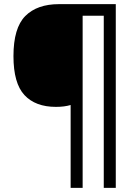

<svg xmlns="http://www.w3.org/2000/svg" viewBox="-20 -780 675 927"><path d="M539 127H481V-704H379V127H321V-273Q291 -264 250 -264Q151 -264 98 -321Q45 -378 45 -509Q45 -645 102 -702.5Q159 -760 265 -760H539Z"/></svg>

Font: Advent Sans Logo
Style: Regular
Weight: 400
Designer: Types & Symbols
Foundry: Types & Symbols
Version: Version 1.002